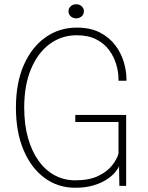

<svg xmlns="http://www.w3.org/2000/svg" viewBox="-20 -875 698 904"><path d="M334 9Q253 9 190.2 -37Q127.5 -83 91.2 -167.8Q55 -252.5 55 -368.5Q55 -485 92.2 -569.2Q129.5 -653.5 194.2 -699.2Q259 -745 341.5 -745Q406.5 -745 451.2 -721.5Q496 -698 523.5 -661Q551 -624 563.2 -581.8Q575.5 -539.5 575.5 -501Q575.5 -499.5 575.5 -498Q575.5 -496.5 575.5 -495H538Q538 -496.5 538 -498Q538 -499.5 538 -501Q538 -536 527.2 -572.2Q516.5 -608.5 493.2 -639.8Q470 -671 432.5 -690Q395 -709 341.5 -709Q270 -709 214.2 -668Q158.5 -627 126.2 -550.5Q94 -474 94 -368.5Q94 -289 111.8 -225.8Q129.5 -162.5 161.8 -117.8Q194 -73 237.8 -49.5Q281.5 -26 334.5 -26Q400.5 -26 443 -46.8Q485.5 -67.5 508.2 -96.8Q531 -126 538 -152V-300.5H334.5V-334H574V0H542L540.5 -93Q536.5 -81 522 -63.8Q507.5 -46.5 482 -29.8Q456.5 -13 419.8 -2Q383 9 334 9ZM338.5 -788.5Q324 -788.5 313.2 -798Q302.5 -807.5 302.5 -822Q302.5 -836.5 313.2 -845.8Q324 -855 338.5 -855Q353.5 -855 364.2 -845.8Q375 -836.5 375 -822Q375 -807 364.2 -797.8Q353.5 -788.5 338.5 -788.5Z"/></svg>

Font: Epilogue ExtraLight
Style: Regular
Weight: 250
Designer: Tyler Finck
Foundry: Etcetera Type Co
Version: Version 2.112